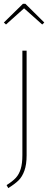

<svg xmlns="http://www.w3.org/2000/svg" viewBox="-20 -782 253 997"><path d="M11.2 -654.8 0 -665 99.1 -762.2H111.8L210 -665L199.2 -654.8L105 -738.8ZM118.2 -519V24.9Q118.2 72.3 106.9 103.8Q95.7 135.3 76.9 154.1Q58.1 172.9 22.9 194.8L14.2 179.2Q45.4 159.7 62.3 141.4Q79.1 123 87.6 95Q96.2 66.9 96.2 23.9V-519Z"/></svg>

Font: Fira Sans Compressed Thin
Style: Regular
Weight: 100
Width: 1
Designer: Carrois Corporate & Edenspiekermann AG
Foundry: Carrois Corporate GbR & Edenspiekermann AG
Version: Version 4.203;PS 004.203;hotconv 1.0.88;makeotf.lib2.5.64775